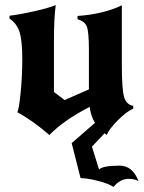

<svg xmlns="http://www.w3.org/2000/svg" viewBox="-20 -505 570 758"><path d="M17 -432 18 -443Q60 -448 117 -461Q174 -474 200 -485Q193 -433 193 -344V-142L235 -110L331 -152V-308Q331 -378 323 -399.5Q315 -421 286 -429V-442Q388 -449 461 -484V-248Q461 -155 469.5 -123.5Q478 -92 506 -87V-76Q480 -65 446 -31Q412 3 401 28L393 21L343 74L371 164Q386 149 453 149Q503 149 527 210Q510 201 489 201Q454 201 428 233Q409 220 368.5 209.5Q328 199 298 198L263 60L355 -20Q339 -45 334 -83Q231 -30 175 28Q108 -30 48 -62Q55 -73 61.5 -139.5Q68 -206 68 -271Q68 -345 57 -379Q46 -413 17 -432Z"/></svg>

Font: NewRocker
Style: Regular
Weight: 400
Designer: Pablo Impallari, Brenda Gallo, Rodrigo Fuenzalida
Foundry: Pablo Impallari, Brenda Gallo, Rodrigo Fuenzalida
Version: Version 1.000